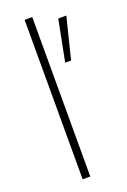

<svg xmlns="http://www.w3.org/2000/svg" viewBox="-143 -778 545 826"><g transform="rotate(-20 130.0 -365.0)"><path d="M85 0ZM85 -730H120V0H85ZM223 -686H260L213 -497H186Z"/></g></svg>

Font: Cairo ExtraLight
Style: Regular
Weight: 250
Designer: Mohamed Gaber, the designers of Titillium
Foundry: Kief Type Foundry
Version: Version 2.009; ttfautohint (v1.5.33-1714) -l 8 -r 50 -G 200 